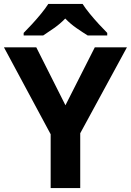

<svg xmlns="http://www.w3.org/2000/svg" viewBox="-20 -954 664 974"><path d="M312 -420 461 -714H624L387 -278V0H237V-273L0 -714H164ZM399 -934Q413 -912 435.5 -884.5Q458 -857 482 -831Q506 -805 524 -787V-774H425Q399 -790 368 -811.5Q337 -833 311 -860Q285 -833 255 -812Q225 -791 199 -774H100V-787Q119 -806 142.5 -831.5Q166 -857 188.5 -884.5Q211 -912 225 -934Z"/></svg>

Font: Noto Sans Hebrew
Style: Bold
Weight: 700
Designer: Monotype Design Team
Foundry: Monotype Imaging Inc.
Version: Version 2.003